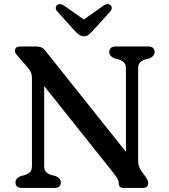

<svg xmlns="http://www.w3.org/2000/svg" viewBox="-20 -930 834 950"><path d="M281 -27.5Q281 0 248 0H89.5Q56.5 0 56.5 -27.5Q56.5 -48 83 -59L103 -64Q120.5 -69.5 129.2 -79.5Q138 -89.5 138 -109.5V-541Q138 -562.5 131.5 -575Q125 -587.5 113 -601L72 -648Q63.5 -657 58.8 -663.8Q54 -670.5 54 -679Q54 -700 81 -700H158Q173 -700 183.2 -696.2Q193.5 -692.5 205 -678L603 -179V-590.5Q603 -610.5 593.8 -620.5Q584.5 -630.5 567 -636L547 -641Q520.5 -652 520.5 -672.5Q520.5 -700 553.5 -700H712Q745 -700 745 -672.5Q745 -652 718.5 -641L698.5 -636Q681 -630 672.2 -620.5Q663.5 -611 663.5 -590.5V-135Q663.5 -119.5 667.5 -107.8Q671.5 -96 678.5 -85.5L699.5 -56.5Q706.5 -45.5 710 -39Q713.5 -32.5 713.5 -25Q713.5 0 685 0H592Q567.5 0 567.5 -22.5Q567.5 -35 562 -44.8Q556.5 -54.5 542 -73.5L198.5 -504.5V-109.5Q198.5 -89 207.5 -79.5Q216.5 -70 234.5 -64L254.5 -59Q281 -48 281 -27.5ZM439.5 -778Q428 -765.5 418.5 -758Q409 -750.5 395 -750.5Q380.5 -750.5 371 -758Q361.5 -765.5 349.5 -778L264 -872.5Q255.5 -882 256 -891Q256.5 -900 262 -904.5Q275.5 -916 297 -902L394.5 -833.5L492 -902Q514 -916 527 -904.5Q532.5 -900 533 -891Q533.5 -882 525 -872.5Z"/></svg>

Font: Fraunces 9pt S100
Style: Regular
Weight: 400
Version: Version 1.000; ttfautohint (v1.8.3)